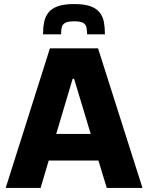

<svg xmlns="http://www.w3.org/2000/svg" viewBox="-20 -926 730 946"><path d="M8 0 226 -688H463L682 0H506L465 -135H220L180 0ZM257 -266H427L345 -538H338ZM346 -906Q396 -906 426 -895Q456 -884 471.5 -864Q487 -844 492 -817Q497 -790 497 -757H409Q409 -776 406 -790.5Q403 -805 390 -813Q377 -821 346 -821Q314 -821 300.5 -813Q287 -805 284 -790.5Q281 -776 281 -757H192Q192 -790 197.5 -817Q203 -844 218.5 -864Q234 -884 264.5 -895Q295 -906 346 -906Z"/></svg>

Font: Saira Thin
Style: Bold
Weight: 700
Version: Version 1.101